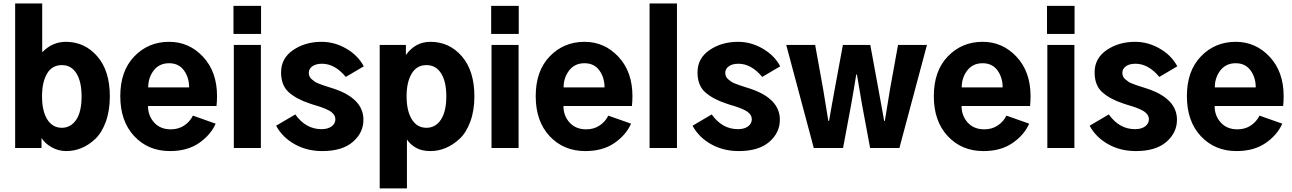

<svg xmlns="http://www.w3.org/2000/svg" viewBox="-20 -844 7368 1095"><path d="M66.4 0V-824.2H220.7V-545.9Q278.3 -605.5 355.5 -605.5Q462.9 -605.5 534.7 -522.9Q606.4 -440.4 606.4 -294.9Q606.4 -212.9 583.5 -149.9Q560.5 -86.9 523.4 -51.8Q486.3 -16.6 444.3 0.5Q402.3 17.6 358.4 17.6Q312.5 17.6 273.4 -4.9Q234.4 -27.3 216.8 -57.6V0ZM219.7 -294.9Q219.7 -210.9 249.5 -163.1Q279.3 -115.2 333 -115.2Q382.8 -115.2 414.1 -160.2Q445.3 -205.1 445.3 -294.9Q445.3 -377.9 416 -425.3Q386.7 -472.7 333 -472.7Q276.4 -472.7 248 -423.8Q219.7 -375 219.7 -294.9Z M666 -295.9Q666 -439.5 746.1 -522.5Q826.2 -605.5 944.3 -605.5Q1058.6 -605.5 1138.2 -520Q1217.8 -434.6 1217.8 -295.9Q1217.8 -267.6 1214.8 -239.3H824.2Q824.2 -183.6 859.4 -145Q894.5 -106.4 954.1 -106.4Q998 -106.4 1030.8 -128.4Q1063.5 -150.4 1080.1 -184.6L1210 -138.7Q1180.7 -73.2 1114.3 -27.8Q1047.9 17.6 949.2 17.6Q825.2 17.6 745.6 -67.4Q666 -152.3 666 -295.9ZM825.2 -345.7H1058.6Q1058.6 -402.3 1028.8 -442.9Q999 -483.4 944.3 -483.4Q888.7 -483.4 856.9 -442.4Q825.2 -401.4 825.2 -345.7Z M1311.5 -650.4V-810.5H1468.8V-650.4ZM1313.5 0V-587.9H1467.8V0Z M1554.7 -127 1664.1 -191.4Q1723.6 -107.4 1813.5 -107.4Q1850.6 -107.4 1871.6 -123.5Q1892.6 -139.6 1892.6 -163.1Q1892.6 -170.9 1890.1 -178.7Q1887.7 -186.5 1882.3 -192.9Q1877 -199.2 1871.1 -204.1Q1865.2 -209 1855 -214.4Q1844.7 -219.7 1836.9 -223.1Q1829.1 -226.6 1815.9 -231.4Q1802.7 -236.3 1793.9 -238.8Q1785.2 -241.2 1769.5 -246.1Q1753.9 -251 1746.1 -253.9Q1671.9 -278.3 1627.4 -317.4Q1583 -356.4 1583 -431.6Q1583 -511.7 1651.9 -558.6Q1720.7 -605.5 1814.5 -605.5Q1887.7 -605.5 1954.6 -566.9Q2021.5 -528.3 2054.7 -465.8L1952.1 -405.3Q1889.6 -480.5 1816.4 -480.5Q1781.2 -480.5 1761.2 -465.8Q1741.2 -451.2 1741.2 -428.7Q1741.2 -418 1745.1 -408.7Q1749 -399.4 1758.3 -391.6Q1767.6 -383.8 1775.9 -377.9Q1784.2 -372.1 1800.3 -366.2Q1816.4 -360.4 1825.7 -356.9Q1835 -353.5 1855.5 -347.2Q1876 -340.8 1884.8 -337.9Q2052.7 -281.2 2052.7 -161.1Q2052.7 -86.9 1992.2 -34.7Q1931.6 17.6 1818.4 17.6Q1729.5 17.6 1659.7 -22Q1589.8 -61.5 1554.7 -127Z M2298.8 -294.9Q2298.8 -211.9 2328.6 -163.6Q2358.4 -115.2 2412.1 -115.2Q2463.9 -115.2 2494.6 -161.6Q2525.4 -208 2525.4 -294.9Q2525.4 -378.9 2495.6 -425.8Q2465.8 -472.7 2412.1 -472.7Q2356.4 -472.7 2327.6 -423.8Q2298.8 -375 2298.8 -294.9ZM2145.5 230.5V-587.9H2294.9V-530.3Q2348.6 -605.5 2434.6 -605.5Q2543 -605.5 2614.3 -522.5Q2685.5 -439.5 2685.5 -294.9Q2685.5 -212.9 2662.1 -149.9Q2638.7 -86.9 2600.6 -51.8Q2562.5 -16.6 2520.5 0.5Q2478.5 17.6 2434.6 17.6Q2382.8 17.6 2349.6 -2.9Q2316.4 -23.4 2300.8 -48.8V230.5Z M2781.2 -650.4V-810.5H2938.5V-650.4ZM2783.2 0V-587.9H2937.5V0Z M3035.2 -295.9Q3035.2 -439.5 3115.2 -522.5Q3195.3 -605.5 3313.5 -605.5Q3427.7 -605.5 3507.3 -520Q3586.9 -434.6 3586.9 -295.9Q3586.9 -267.6 3584 -239.3H3193.4Q3193.4 -183.6 3228.5 -145Q3263.7 -106.4 3323.2 -106.4Q3367.2 -106.4 3399.9 -128.4Q3432.6 -150.4 3449.2 -184.6L3579.1 -138.7Q3549.8 -73.2 3483.4 -27.8Q3417 17.6 3318.4 17.6Q3194.3 17.6 3114.7 -67.4Q3035.2 -152.3 3035.2 -295.9ZM3194.3 -345.7H3427.7Q3427.7 -402.3 3397.9 -442.9Q3368.2 -483.4 3313.5 -483.4Q3257.8 -483.4 3226.1 -442.4Q3194.3 -401.4 3194.3 -345.7Z M3684.6 0V-824.2H3840.8V0Z M3929.7 -127 4039.1 -191.4Q4098.6 -107.4 4188.5 -107.4Q4225.6 -107.4 4246.6 -123.5Q4267.6 -139.6 4267.6 -163.1Q4267.6 -170.9 4265.1 -178.7Q4262.7 -186.5 4257.3 -192.9Q4252 -199.2 4246.1 -204.1Q4240.2 -209 4230 -214.4Q4219.7 -219.7 4211.9 -223.1Q4204.1 -226.6 4190.9 -231.4Q4177.7 -236.3 4168.9 -238.8Q4160.2 -241.2 4144.5 -246.1Q4128.9 -251 4121.1 -253.9Q4046.9 -278.3 4002.4 -317.4Q3958 -356.4 3958 -431.6Q3958 -511.7 4026.9 -558.6Q4095.7 -605.5 4189.5 -605.5Q4262.7 -605.5 4329.6 -566.9Q4396.5 -528.3 4429.7 -465.8L4327.1 -405.3Q4264.6 -480.5 4191.4 -480.5Q4156.2 -480.5 4136.2 -465.8Q4116.2 -451.2 4116.2 -428.7Q4116.2 -418 4120.1 -408.7Q4124 -399.4 4133.3 -391.6Q4142.6 -383.8 4150.9 -377.9Q4159.2 -372.1 4175.3 -366.2Q4191.4 -360.4 4200.7 -356.9Q4210 -353.5 4230.5 -347.2Q4251 -340.8 4259.8 -337.9Q4427.7 -281.2 4427.7 -161.1Q4427.7 -86.9 4367.2 -34.7Q4306.6 17.6 4193.4 17.6Q4104.5 17.6 4034.7 -22Q3964.8 -61.5 3929.7 -127Z M4463.9 -587.9H4628.9L4674.8 -334Q4678.7 -310.5 4688 -252.9Q4697.3 -195.3 4704.1 -154.3H4708Q4712.9 -184.6 4726.1 -255.9Q4739.3 -327.1 4740.2 -334L4787.1 -587.9H4943.4L4990.2 -333Q4994.1 -308.6 5005.9 -246.6Q5017.6 -184.6 5022.5 -154.3H5026.4Q5040 -237.3 5055.7 -334L5101.6 -587.9H5266.6L5109.4 0H4942.4L4896.5 -246.1Q4891.6 -273.4 4881.8 -333Q4872.1 -392.6 4867.2 -418.9H4863.3Q4858.4 -387.7 4847.2 -321.8Q4835.9 -255.9 4834 -246.1L4788.1 0H4621.1Z M5305.7 -295.9Q5305.7 -439.5 5385.7 -522.5Q5465.8 -605.5 5584 -605.5Q5698.2 -605.5 5777.8 -520Q5857.4 -434.6 5857.4 -295.9Q5857.4 -267.6 5854.5 -239.3H5463.9Q5463.9 -183.6 5499 -145Q5534.2 -106.4 5593.8 -106.4Q5637.7 -106.4 5670.4 -128.4Q5703.1 -150.4 5719.7 -184.6L5849.6 -138.7Q5820.3 -73.2 5753.9 -27.8Q5687.5 17.6 5588.9 17.6Q5464.8 17.6 5385.3 -67.4Q5305.7 -152.3 5305.7 -295.9ZM5464.8 -345.7H5698.2Q5698.2 -402.3 5668.5 -442.9Q5638.7 -483.4 5584 -483.4Q5528.3 -483.4 5496.6 -442.4Q5464.8 -401.4 5464.8 -345.7Z M5951.2 -650.4V-810.5H6108.4V-650.4ZM5953.1 0V-587.9H6107.4V0Z M6194.3 -127 6303.7 -191.4Q6363.3 -107.4 6453.1 -107.4Q6490.2 -107.4 6511.2 -123.5Q6532.2 -139.6 6532.2 -163.1Q6532.2 -170.9 6529.8 -178.7Q6527.3 -186.5 6522 -192.9Q6516.6 -199.2 6510.7 -204.1Q6504.9 -209 6494.6 -214.4Q6484.4 -219.7 6476.6 -223.1Q6468.8 -226.6 6455.6 -231.4Q6442.4 -236.3 6433.6 -238.8Q6424.8 -241.2 6409.2 -246.1Q6393.6 -251 6385.7 -253.9Q6311.5 -278.3 6267.1 -317.4Q6222.7 -356.4 6222.7 -431.6Q6222.7 -511.7 6291.5 -558.6Q6360.4 -605.5 6454.1 -605.5Q6527.3 -605.5 6594.2 -566.9Q6661.1 -528.3 6694.3 -465.8L6591.8 -405.3Q6529.3 -480.5 6456.1 -480.5Q6420.9 -480.5 6400.9 -465.8Q6380.9 -451.2 6380.9 -428.7Q6380.9 -418 6384.8 -408.7Q6388.7 -399.4 6397.9 -391.6Q6407.2 -383.8 6415.5 -377.9Q6423.8 -372.1 6439.9 -366.2Q6456.1 -360.4 6465.3 -356.9Q6474.6 -353.5 6495.1 -347.2Q6515.6 -340.8 6524.4 -337.9Q6692.4 -281.2 6692.4 -161.1Q6692.4 -86.9 6631.8 -34.7Q6571.3 17.6 6458 17.6Q6369.1 17.6 6299.3 -22Q6229.5 -61.5 6194.3 -127Z M6749 -295.9Q6749 -439.5 6829.1 -522.5Q6909.2 -605.5 7027.3 -605.5Q7141.6 -605.5 7221.2 -520Q7300.8 -434.6 7300.8 -295.9Q7300.8 -267.6 7297.9 -239.3H6907.2Q6907.2 -183.6 6942.4 -145Q6977.5 -106.4 7037.1 -106.4Q7081.1 -106.4 7113.8 -128.4Q7146.5 -150.4 7163.1 -184.6L7293 -138.7Q7263.7 -73.2 7197.3 -27.8Q7130.9 17.6 7032.2 17.6Q6908.2 17.6 6828.6 -67.4Q6749 -152.3 6749 -295.9ZM6908.2 -345.7H7141.6Q7141.6 -402.3 7111.8 -442.9Q7082 -483.4 7027.3 -483.4Q6971.7 -483.4 6939.9 -442.4Q6908.2 -401.4 6908.2 -345.7Z"/></svg>

Font: Gothic A1 Black
Style: Regular
Weight: 900
Version: Version 2.50